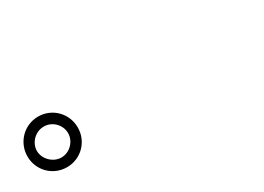

<svg xmlns="http://www.w3.org/2000/svg" viewBox="-18 -1084 1035 753"><g transform="rotate(-30 500.0 -707.5)"><path d="M26 -707C26 -644 76 -593 140 -593C204 -593 254 -644 254 -707C254 -771 204 -822 140 -822C76 -822 26 -770 26 -707ZM69 -707C69 -745 102 -777 140 -777C178 -777 210 -745 210 -707C210 -670 178 -637 140 -637C102 -637 69 -671 69 -707Z"/></g></svg>

Font: Noto Sans Mono CJK SC
Style: Regular
Weight: 400
Designer: Ryoko NISHIZUKA 西塚涼子 (kana, bopomofo & ideographs); Paul D. Hunt (Latin, Greek & Cyrillic); Sandoll Communications 산돌커뮤니
Foundry: Adobe
Version: Version 2.004;hotconv 1.0.118;makeotfexe 2.5.65603